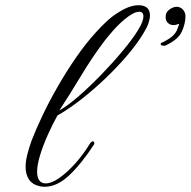

<svg xmlns="http://www.w3.org/2000/svg" viewBox="-20 -706 730 735"><path d="M151 9Q147 9 142 8.5Q137 8 132 7Q103 0 90.5 -19.5Q78 -39 78 -67Q78 -89 84.5 -114.5Q91 -140 101 -168Q118 -212 143.5 -265.5Q169 -319 201.5 -375.5Q234 -432 270.5 -485Q307 -538 346 -581Q369 -607 392.5 -628Q416 -649 439 -662Q478 -686 511 -686Q531 -686 542.5 -676.5Q554 -667 554 -647Q554 -634 548.5 -617.5Q543 -601 530 -580Q505 -538 465.5 -492Q426 -446 380 -402.5Q334 -359 287.5 -323Q241 -287 200 -264Q180 -228 162 -187.5Q144 -147 133 -110.5Q122 -74 122 -48Q122 -28 130 -16Q138 -4 155 -4Q177 -4 206 -24Q235 -44 266.5 -78.5Q298 -113 326 -159Q331 -165 336 -165Q339 -165 340.5 -161Q342 -157 340 -153Q291 -78 244.5 -34.5Q198 9 151 9ZM207 -283Q239 -301 281.5 -338Q324 -375 368 -420.5Q412 -466 449.5 -511Q487 -556 508 -590Q519 -608 524 -621Q529 -634 529 -643Q529 -661 513 -661Q492 -661 457 -632Q432 -611 410 -585.5Q388 -560 379 -548Q333 -487 290 -415.5Q247 -344 207 -283ZM607 -531Q595 -531 595 -538Q595 -542 605 -545Q630 -558 641.5 -569Q653 -580 657.5 -591Q662 -602 666 -615Q654 -610 644 -610Q632 -610 623 -618Q614 -626 614 -642Q614 -659 628.5 -669.5Q643 -680 656 -680Q671 -680 680.5 -669Q690 -658 690 -644Q690 -616 676 -585Q662 -554 612 -531Z"/></svg>

Font: Fleur De Leah
Style: Regular
Weight: 400
Designer: Robert E. Leuschke
Foundry: Robert E. Leuschke
Version: Version 1.010; ttfautohint (v1.8.3)